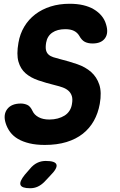

<svg xmlns="http://www.w3.org/2000/svg" viewBox="-20 -760 640 1020"><path d="M401 -570Q391 -587 373 -596Q355 -605 327 -605Q284 -605 257.5 -586.5Q231 -568 225 -533Q221 -508 224.5 -493.5Q228 -479 238 -470Q248 -461 263.5 -456Q279 -451 299 -446Q347 -434 390.5 -419Q434 -404 464 -377.5Q494 -351 507.5 -310.5Q521 -270 510 -208Q501 -158 478.5 -118Q456 -78 420 -49.5Q384 -21 333.5 -5.5Q283 10 218 10Q172 10 136.5 1.5Q101 -7 75.5 -22Q50 -37 34 -58.5Q18 -80 10 -106Q-4 -151 18.5 -180.5Q41 -210 91 -210Q108 -210 124.5 -203Q141 -196 153 -170Q162 -150 185 -137.5Q208 -125 242 -125Q266 -125 286.5 -130.5Q307 -136 323 -146Q339 -156 349 -171.5Q359 -187 362 -206Q367 -233 361.5 -250Q356 -267 343.5 -278Q331 -289 313 -295.5Q295 -302 274 -307Q225 -319 184 -333Q143 -347 116 -370.5Q89 -394 78 -432.5Q67 -471 78 -533Q86 -580 109 -618.5Q132 -657 167.5 -684Q203 -711 249 -725.5Q295 -740 350 -740Q390 -740 422 -732.5Q454 -725 478.5 -710.5Q503 -696 519.5 -676Q536 -656 543 -632Q558 -585 538 -557Q518 -529 472 -529Q448 -529 431 -537.5Q414 -546 401 -570ZM112 168 139 137Q156 116 177 105.5Q198 95 223 95Q274 95 280 114.5Q286 134 247 173L216 206Q199 223 180.5 231.5Q162 240 140 240Q96 240 89 222.5Q82 205 112 168Z"/></svg>

Font: Maple Mono NL ExtraBold
Style: Italic
Weight: 800
Italic angle: -10°
Monospace: yes
Designer: subframe7536
Version: Version 7.000